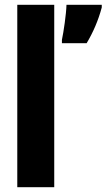

<svg xmlns="http://www.w3.org/2000/svg" viewBox="-20 -780 444 800"><path d="M206 0V-760H52V0ZM404 -749V-760H257C256 -721 245 -647 238 -614V-600H341C368 -645 390 -696 404 -749Z"/></svg>

Font: Noto Sans Bengali ExtraCondensed ExtraBold
Style: Regular
Weight: 800
Width: 2
Designer: Joana Ranito - Universal Thirst; Jelle Bosma - Monotype Design Team
Foundry: Universal Thirst ehf.
Version: Version 3.000